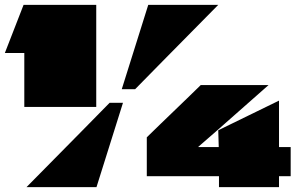

<svg xmlns="http://www.w3.org/2000/svg" viewBox="-21 -770 1219 790"><path d="M79 -330Q79 -358 79 -385.5Q79 -413 79 -440.5Q79 -468 79 -495.5Q79 -523 79 -551Q79 -552 79 -552Q79 -552 79 -552Q60 -552 39 -552Q18 -552 -1 -552L76 -750H375Q375 -725 375 -699.5Q375 -674 375 -648Q375 -595 375 -542Q375 -489 375 -436Q375 -383 375 -330ZM480 -403Q507 -490 534.5 -576.5Q562 -663 589 -750H877Q820 -692 763 -634.5Q706 -577 649 -519Q592 -461 535 -403ZM88 0Q145 -58 202 -115.5Q259 -173 316 -231Q373 -289 430 -347H485Q458 -260 430.5 -173.5Q403 -87 376 0ZM1175 -165V-45H1128Q1127 -45 1127 -45Q1127 -45 1127 -45V0H880V-45Q880 -45 880 -45Q880 -45 879 -45H583V-205Q611 -232 638.5 -259Q666 -286 694 -312.5Q722 -339 749.5 -366Q777 -393 805 -420H1084Q1012 -357 940 -293Q868 -229 795 -166Q795 -166 795 -165.5Q795 -165 795.5 -165Q796 -165 796 -165H877Q879 -165 879 -165Q879 -165 879 -166Q879 -182 878 -200Q877 -218 877 -234L1127 -356Q1127 -308 1127 -261.5Q1127 -215 1127 -166Q1127 -165 1127 -165Q1127 -165 1128 -165Z"/></svg>

Font: Climate Crisis
Style: Regular
Weight: 400
Version: Version 1.003